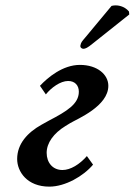

<svg xmlns="http://www.w3.org/2000/svg" viewBox="-20 -684 502 716"><path d="M151 -332C171 -357 205 -382 234 -382C260 -382 274 -365 274 -342C274 -296 229 -269 162 -234L135 -219C83 -190 44 -148 44 -91C44 -44 81 12 164 12C223 12 291 -27 327 -70L304 -102C277 -71 243 -50 213 -50C176 -50 154 -78 154 -114C154 -151 180 -187 224 -214L242 -225C269 -241 384 -288 384 -364C384 -406 343 -442 278 -442C214 -442 158 -395 129 -364ZM396 -662 297 -543C286 -530 282 -526 280 -515C278 -508 284 -502 291 -502C298 -502 307 -506 325 -521L462 -630L461 -641C443 -663 417 -664 411 -664C406 -664 400 -663 396 -662Z"/></svg>

Font: Libertinus Serif
Style: Bold Italic
Weight: 700
Italic angle: -12°
Designer: Philipp H. Poll, Khaled Hosny
Foundry: Caleb Maclennan
Version: Version 7.050;RELEASE